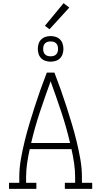

<svg xmlns="http://www.w3.org/2000/svg" viewBox="-20 -1194 640 1214"><path d="M37 0V-38H102V-74Q102 -131 112 -187.5Q122 -244 135.5 -299.5Q149 -355 165.5 -410Q182 -465 199.5 -519.5Q217 -574 236 -627.5Q255 -681 276 -735H324Q345 -681 364 -627.5Q383 -574 400.5 -519.5Q418 -465 434.5 -410Q451 -355 464.5 -299.5Q478 -244 488 -187.5Q498 -131 498 -74V-38H563V0H390V-38H455V-74Q455 -118 448.5 -162.5Q442 -207 432 -251H168Q158 -207 151.5 -162.5Q145 -118 145 -74V-38H210V0ZM177 -290H423Q400 -389 367.5 -486.5Q335 -584 300 -680Q265 -584 232.5 -486.5Q200 -389 177 -290ZM300 -804Q284 -804 268 -809Q252 -814 240.5 -825.5Q229 -837 224 -853Q219 -869 219 -885Q219 -901 224 -917Q229 -933 240.5 -944.5Q252 -956 268 -961Q284 -966 300 -966Q316 -966 332 -961Q348 -956 359.5 -944.5Q371 -933 376 -917Q381 -901 381 -885Q381 -869 376 -853Q371 -837 359.5 -825.5Q348 -814 332 -809Q316 -804 300 -804ZM300 -838Q310 -838 319 -840.5Q328 -843 335 -850Q342 -857 344.5 -866Q347 -875 347 -885Q347 -895 344.5 -904Q342 -913 335 -920Q328 -927 319 -929.5Q310 -932 300 -932Q290 -932 281 -929.5Q272 -927 265 -920Q258 -913 255.5 -904Q253 -895 253 -885Q253 -875 255.5 -866Q258 -857 265 -850Q272 -843 281 -840.5Q290 -838 300 -838ZM293 -1009 264 -1031 382 -1174 418 -1146Z"/></svg>

Font: Iosevka Curly Slab XLtEx
Style: Regular
Weight: 200
Width: 7
Monospace: yes
Designer: Belleve Invis
Foundry: Belleve Invis
Version: Version 11.1.0; ttfautohint (v1.8.3)